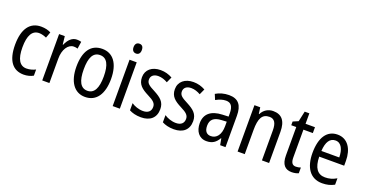

<svg xmlns="http://www.w3.org/2000/svg" viewBox="-36 -1409 3978 2090"><g transform="rotate(20 1953.5 -364.0)"><path d="M245 10C284 10 325 0 355 -18V-89C323 -73 288 -63 251 -63C172 -63 132 -131 132 -266C132 -403 172 -473 252 -473C279 -473 310 -464 337 -452L362 -521C333 -537 294 -547 248 -547C119 -547 47 -448 47 -265C47 -80 119 10 245 10Z M662 -547C606 -547 565 -504 539 -443H534L524 -537H458V0H541V-282C540 -388 591 -464 656 -464C672 -464 688 -462 701 -457L713 -540C696 -545 678 -547 662 -547Z M1157 -269C1157 -450 1081 -547 957 -547C824 -547 756 -446 756 -269C756 -98 829 10 955 10C1088 10 1157 -99 1157 -269ZM841 -269C841 -404 876 -475 957 -475C1036 -475 1073 -404 1073 -269C1073 -134 1036 -62 957 -62C877 -62 841 -135 841 -269Z M1317 -738C1287 -738 1268 -719 1268 -681C1268 -644 1287 -624 1317 -624C1346 -624 1364 -644 1364 -681C1364 -719 1347 -738 1317 -738ZM1357 -537H1274V0H1357Z M1773 -145C1773 -228 1724 -266 1647 -307C1572 -345 1546 -365 1546 -408C1546 -450 1578 -477 1631 -477C1669 -477 1706 -464 1739 -445L1769 -511C1728 -534 1683 -547 1632 -547C1533 -547 1466 -492 1466 -405C1466 -321 1517 -283 1595 -243C1668 -207 1692 -182 1692 -141C1692 -92 1661 -62 1601 -62C1551 -62 1500 -81 1467 -104V-21C1500 -3 1545 10 1603 10C1709 10 1773 -45 1773 -145Z M2154 -145C2154 -228 2105 -266 2028 -307C1953 -345 1927 -365 1927 -408C1927 -450 1959 -477 2012 -477C2050 -477 2087 -464 2120 -445L2150 -511C2109 -534 2064 -547 2013 -547C1914 -547 1847 -492 1847 -405C1847 -321 1898 -283 1976 -243C2049 -207 2073 -182 2073 -141C2073 -92 2042 -62 1982 -62C1932 -62 1881 -81 1848 -104V-21C1881 -3 1926 10 1984 10C2090 10 2154 -45 2154 -145Z M2426 -546C2369 -546 2316 -531 2273 -505L2299 -443C2339 -465 2377 -478 2415 -478C2472 -478 2499 -443 2499 -359V-324L2429 -321C2297 -316 2228 -256 2228 -150C2228 -58 2275 10 2362 10C2429 10 2469 -18 2502 -75H2505L2519 0H2581V-363C2581 -483 2535 -546 2426 -546ZM2442 -262 2499 -265V-213C2499 -113 2454 -58 2388 -58C2342 -58 2313 -87 2313 -151C2313 -220 2350 -258 2442 -262Z M2936 -547C2880 -547 2830 -518 2803 -464H2798L2788 -537H2721V0H2804V-279C2804 -413 2835 -474 2920 -474C2978 -474 3003 -431 3003 -347V0H3086V-360C3086 -488 3035 -547 2936 -547Z M3372 -62C3330 -62 3313 -90 3313 -148V-469H3422V-537H3313V-658H3259L3233 -538L3172 -512V-469H3230V-140C3230 -34 3274 10 3349 10C3379 10 3408 4 3428 -6V-72C3412 -66 3391 -62 3372 -62Z M3683 -546C3561 -546 3492 -445 3492 -265C3492 -102 3560 10 3702 10C3756 10 3799 -1 3842 -24V-98C3798 -72 3757 -61 3710 -61C3622 -61 3577 -125 3575 -252H3864V-308C3864 -444 3801 -546 3683 -546ZM3683 -478C3752 -478 3782 -407 3783 -318H3576C3582 -425 3619 -478 3683 -478Z"/></g></svg>

Font: Noto Sans Devanagari UI Condensed
Style: Regular
Weight: 400
Width: 3
Designer: Jelle Bosma - Monotype Design Team
Foundry: Monotype Imaging Inc.
Version: Version 2.004